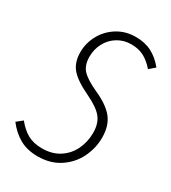

<svg xmlns="http://www.w3.org/2000/svg" viewBox="-175 -785 791 887"><g transform="rotate(30 220.5 -341.5)"><path d="M438 -619 408 -593Q380 -625 351.5 -639.5Q323 -654 285 -654Q245 -654 213 -634.5Q181 -615 163 -581.5Q145 -548 145 -508Q145 -464 167.5 -438.5Q190 -413 251 -385Q321 -354 352 -315Q383 -276 383 -213Q383 -156 357.5 -104.5Q332 -53 283 -21Q234 11 167 11Q112 11 71.5 -11.5Q31 -34 -1 -76L30 -101Q58 -66 89.5 -48.5Q121 -31 167 -31Q220 -31 258.5 -56Q297 -81 316.5 -122.5Q336 -164 336 -211Q336 -261 312 -291Q288 -321 227 -350Q155 -384 126.5 -417.5Q98 -451 98 -506Q98 -553 121.5 -596.5Q145 -640 188 -667Q231 -694 286 -694Q335 -694 371.5 -675Q408 -656 438 -619Z"/></g></svg>

Font: Fira Sans Extra Condensed ExtraLight
Style: Italic
Weight: 275
Width: 3
Italic angle: -8°
Designer: Carrois Corporate & Edenspiekermann AG
Foundry: Carrois Corporate GbR & Edenspiekermann AG
Version: Version 4.203